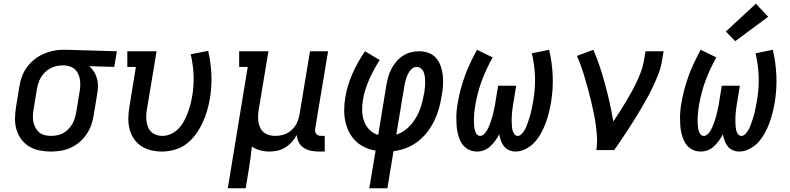

<svg xmlns="http://www.w3.org/2000/svg" viewBox="-20 -805 4240 1030"><path d="M253 8Q222 8 192 2Q162 -4 137 -19Q112 -34 94.5 -57.5Q77 -81 68.5 -109.5Q60 -138 60.5 -169Q61 -200 66 -231L84 -341Q88 -368 97.5 -394Q107 -420 123.5 -443Q140 -466 162.5 -484.5Q185 -503 210.5 -514.5Q236 -526 263 -532Q290 -538 317 -538Q321 -538 325 -538Q329 -538 333 -538L607 -530L593 -446L459 -450Q474 -437 484.5 -420Q495 -403 500.5 -383Q506 -363 505.5 -341.5Q505 -320 501 -299L483 -189Q479 -162 470 -136Q461 -110 445 -86Q429 -62 407 -43Q385 -24 359.5 -12.5Q334 -1 306.5 3.5Q279 8 253 8ZM254 -76Q271 -76 287.5 -79.5Q304 -83 319 -91Q334 -99 346.5 -112Q359 -125 367.5 -139.5Q376 -154 381 -170Q386 -186 389 -203L407 -313Q410 -329 410.5 -345.5Q411 -362 409 -377Q407 -392 400.5 -406.5Q394 -421 383.5 -431.5Q373 -442 358 -447.5Q343 -453 327 -454H319Q317 -454 315 -454Q313 -454 311 -454Q295 -454 278.5 -449.5Q262 -445 247.5 -437Q233 -429 220.5 -416.5Q208 -404 199.5 -389.5Q191 -375 186 -359Q181 -343 178 -327L160 -217Q157 -200 156.5 -182.5Q156 -165 159.5 -149Q163 -133 171 -118.5Q179 -104 191.5 -94Q204 -84 220.5 -80Q237 -76 254 -76Z M849 8Q819 8 790 1Q761 -6 737.5 -21.5Q714 -37 698 -61Q682 -85 675 -112.5Q668 -140 668.5 -170.5Q669 -201 674 -231L709 -446H663V-530H820L768 -217Q765 -201 764.5 -184.5Q764 -168 766.5 -152Q769 -136 775 -121.5Q781 -107 792.5 -96.5Q804 -86 819 -81Q834 -76 851 -76Q874 -76 896.5 -86Q919 -96 936.5 -114Q954 -132 966 -153.5Q978 -175 986.5 -197.5Q995 -220 1001 -243Q1007 -266 1011 -289Q1021 -347 1018.5 -403Q1016 -459 1003 -514L1097 -532Q1111 -470 1114 -406Q1117 -342 1106 -276Q1100 -242 1090.5 -209.5Q1081 -177 1066 -145Q1051 -113 1029.5 -83.5Q1008 -54 979.5 -32.5Q951 -11 916.5 -1.5Q882 8 849 8Z M1202 205 1309 -446H1263V-530H1420L1368 -217Q1365 -200 1364.5 -183Q1364 -166 1366.5 -150Q1369 -134 1376 -119.5Q1383 -105 1395 -95Q1407 -85 1423 -80.5Q1439 -76 1456 -76Q1472 -76 1487.5 -79Q1503 -82 1517.5 -89Q1532 -96 1544.5 -107.5Q1557 -119 1565.5 -132.5Q1574 -146 1579 -161.5Q1584 -177 1587 -192L1643 -530H1740L1671 -116Q1670 -108 1671 -100Q1672 -92 1676.5 -86.5Q1681 -81 1688.5 -78.5Q1696 -76 1704 -76H1722V8H1690Q1669 8 1647.5 3.5Q1626 -1 1609.5 -12Q1593 -23 1583 -41.5Q1573 -60 1572 -81Q1561 -61 1545.5 -43.5Q1530 -26 1510.5 -14Q1491 -2 1469 3Q1447 8 1426 8Q1400 8 1375.5 1.5Q1351 -5 1331 -19Q1328 12 1324 42Q1320 72 1315 102L1298 205Z M1961 205 1995 3Q1964 -2 1936.5 -15Q1909 -28 1887.5 -49Q1866 -70 1852.5 -97Q1839 -124 1832.5 -154Q1826 -184 1826.5 -216.5Q1827 -249 1832 -280Q1837 -313 1847 -345.5Q1857 -378 1870.5 -409Q1884 -440 1901 -470.5Q1918 -501 1938 -530L2017 -483Q2001 -458 1986.5 -431.5Q1972 -405 1960.5 -378.5Q1949 -352 1940 -324Q1931 -296 1927 -268Q1922 -240 1923 -210Q1924 -180 1933 -154.5Q1942 -129 1962 -109Q1982 -89 2009 -81L2053 -350Q2057 -372 2063 -393.5Q2069 -415 2080 -436Q2091 -457 2106.5 -475Q2122 -493 2142 -506Q2162 -519 2184 -524.5Q2206 -530 2229 -530Q2255 -530 2279.5 -521Q2304 -512 2320 -493Q2336 -474 2344.5 -450Q2353 -426 2355.5 -400.5Q2358 -375 2356.5 -348Q2355 -321 2350 -295Q2345 -261 2336 -227.5Q2327 -194 2311.5 -161Q2296 -128 2273.5 -98.5Q2251 -69 2222 -46.5Q2193 -24 2159.5 -11Q2126 2 2091 6L2058 205ZM2106 -83Q2129 -90 2149 -104Q2169 -118 2185 -136.5Q2201 -155 2213 -176Q2225 -197 2233 -218.5Q2241 -240 2246.5 -263Q2252 -286 2256 -308Q2258 -322 2259.5 -336Q2261 -350 2261 -363.5Q2261 -377 2259.5 -390.5Q2258 -404 2253.5 -416.5Q2249 -429 2238.5 -437.5Q2228 -446 2215 -446Q2203 -446 2193.5 -439Q2184 -432 2177 -422Q2170 -412 2165.5 -401.5Q2161 -391 2157.5 -380Q2154 -369 2152 -358Q2150 -347 2148 -336Z M2539 8Q2518 8 2499.5 0Q2481 -8 2468 -22Q2455 -36 2447.5 -54Q2440 -72 2435.5 -91Q2431 -110 2429.5 -130.5Q2428 -151 2428 -171.5Q2428 -192 2430 -213Q2432 -234 2436 -254Q2442 -291 2452 -328Q2462 -365 2475 -400.5Q2488 -436 2504.5 -470.5Q2521 -505 2539 -538L2623 -497Q2606 -467 2591.5 -436Q2577 -405 2565 -373Q2553 -341 2544.5 -308Q2536 -275 2530 -242Q2528 -230 2526.5 -218.5Q2525 -207 2524 -195.5Q2523 -184 2522.5 -172.5Q2522 -161 2522.5 -149.5Q2523 -138 2524 -126.5Q2525 -115 2528 -104.5Q2531 -94 2537.5 -85Q2544 -76 2556 -76Q2566 -76 2575 -84Q2584 -92 2590 -101.5Q2596 -111 2600.5 -121Q2605 -131 2608.5 -141Q2612 -151 2615.5 -161.5Q2619 -172 2622 -182Q2625 -192 2627 -202.5Q2629 -213 2631.5 -223.5Q2634 -234 2636 -244.5Q2638 -255 2639 -265L2652 -345H2749L2736 -265Q2734 -255 2732.5 -244.5Q2731 -234 2729.5 -223.5Q2728 -213 2727 -202.5Q2726 -192 2725.5 -182Q2725 -172 2725 -161.5Q2725 -151 2725.5 -141Q2726 -131 2727 -121Q2728 -111 2731 -101.5Q2734 -92 2740.5 -84Q2747 -76 2757 -76Q2768 -76 2776.5 -84.5Q2785 -93 2791 -102Q2797 -111 2801.5 -121Q2806 -131 2809.5 -141.5Q2813 -152 2816.5 -162Q2820 -172 2823 -182.5Q2826 -193 2828.5 -203.5Q2831 -214 2833 -224Q2835 -234 2837 -244.5Q2839 -255 2841 -266Q2852 -331 2850 -394Q2848 -457 2833 -519L2926 -538Q2942 -469 2945 -398Q2948 -327 2936 -255Q2931 -227 2924 -199Q2917 -171 2907 -144Q2897 -117 2882.5 -90.5Q2868 -64 2848 -42Q2828 -20 2800.5 -6Q2773 8 2745 8Q2727 8 2710.5 0.5Q2694 -7 2683.5 -20.5Q2673 -34 2667 -51Q2661 -68 2658 -85Q2649 -67 2637 -50.5Q2625 -34 2610 -20Q2595 -6 2576.5 1Q2558 8 2539 8Z M3179 0Q3184 -33 3182.5 -66.5Q3181 -100 3176.5 -132.5Q3172 -165 3165.5 -197Q3159 -229 3151.5 -260.5Q3144 -292 3135.5 -323Q3127 -354 3118 -385Q3109 -416 3098.5 -446Q3088 -476 3075 -505L3163 -538Q3183 -492 3198.5 -445Q3214 -398 3227 -349.5Q3240 -301 3251 -252Q3262 -203 3270 -153Q3287 -178 3303.5 -204Q3320 -230 3336 -256.5Q3352 -283 3367 -310Q3382 -337 3395 -364.5Q3408 -392 3418.5 -420Q3429 -448 3434 -477L3443 -530H3540L3531 -477Q3526 -445 3514 -413.5Q3502 -382 3488 -351Q3474 -320 3457.5 -290Q3441 -260 3424 -230.5Q3407 -201 3389 -172Q3371 -143 3352 -114Q3333 -85 3314 -56.5Q3295 -28 3275 0Z M3739 8Q3718 8 3699.5 0Q3681 -8 3668 -22Q3655 -36 3647.5 -54Q3640 -72 3635.5 -91Q3631 -110 3629.5 -130.5Q3628 -151 3628 -171.5Q3628 -192 3630 -213Q3632 -234 3636 -254Q3642 -291 3652 -328Q3662 -365 3675 -400.5Q3688 -436 3704.5 -470.5Q3721 -505 3739 -538L3823 -497Q3806 -467 3791.5 -436Q3777 -405 3765 -373Q3753 -341 3744.5 -308Q3736 -275 3730 -242Q3728 -230 3726.5 -218.5Q3725 -207 3724 -195.5Q3723 -184 3722.5 -172.5Q3722 -161 3722.5 -149.5Q3723 -138 3724 -126.5Q3725 -115 3728 -104.5Q3731 -94 3737.5 -85Q3744 -76 3756 -76Q3766 -76 3775 -84Q3784 -92 3790 -101.5Q3796 -111 3800.5 -121Q3805 -131 3808.5 -141Q3812 -151 3815.5 -161.5Q3819 -172 3822 -182Q3825 -192 3827 -202.5Q3829 -213 3831.5 -223.5Q3834 -234 3836 -244.5Q3838 -255 3839 -265L3852 -345H3949L3936 -265Q3934 -255 3932.5 -244.5Q3931 -234 3929.5 -223.5Q3928 -213 3927 -202.5Q3926 -192 3925.5 -182Q3925 -172 3925 -161.5Q3925 -151 3925.5 -141Q3926 -131 3927 -121Q3928 -111 3931 -101.5Q3934 -92 3940.5 -84Q3947 -76 3957 -76Q3968 -76 3976.5 -84.5Q3985 -93 3991 -102Q3997 -111 4001.5 -121Q4006 -131 4009.5 -141.5Q4013 -152 4016.5 -162Q4020 -172 4023 -182.5Q4026 -193 4028.5 -203.5Q4031 -214 4033 -224Q4035 -234 4037 -244.5Q4039 -255 4041 -266Q4052 -331 4050 -394Q4048 -457 4033 -519L4126 -538Q4142 -469 4145 -398Q4148 -327 4136 -255Q4131 -227 4124 -199Q4117 -171 4107 -144Q4097 -117 4082.5 -90.5Q4068 -64 4048 -42Q4028 -20 4000.5 -6Q3973 8 3945 8Q3927 8 3910.5 0.5Q3894 -7 3883.5 -20.5Q3873 -34 3867 -51Q3861 -68 3858 -85Q3849 -67 3837 -50.5Q3825 -34 3810 -20Q3795 -6 3776.5 1Q3758 8 3739 8ZM3924 -584 3874 -636 4035 -785 4101 -715Z"/></svg>

Font: Iosevka Curly Slab MdEx
Style: Italic
Weight: 500
Width: 7
Italic angle: -9°
Monospace: yes
Designer: Belleve Invis
Foundry: Belleve Invis
Version: Version 11.0.0; ttfautohint (v1.8.3)